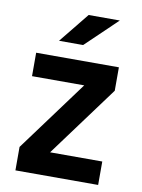

<svg xmlns="http://www.w3.org/2000/svg" viewBox="-82 -778 619 835"><g transform="rotate(10 227.0 -360.5)"><path d="M410.2 -416 179.7 -103.5H410.2V0H44.9V-103.5L275.4 -416H44.9V-519.5H410.2ZM241.2 -720.7H378.9L240.2 -587.9H133.8Z"/></g></svg>

Font: Dinish
Style: Bold
Weight: 700
Designer: Bert Driehuis
Foundry: Playbeing
Version: Version 3.006; git-39231f3c-release